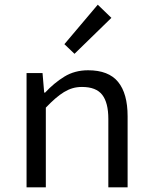

<svg xmlns="http://www.w3.org/2000/svg" viewBox="-20 -797 640 817"><path d="M93 0V-486H161L168 -403H172Q210 -444 254 -471Q298 -498 355 -498Q442 -498 482.5 -448.5Q523 -399 523 -302V0H441V-291Q441 -360 415 -393.5Q389 -427 329 -427Q307 -427 288.5 -421.5Q270 -416 252 -405Q234 -394 215 -377.5Q196 -361 175 -339V0ZM297 -568 254 -609 396 -777 454 -721Z"/></svg>

Font: Source Code Pro
Style: Regular
Weight: 400
Monospace: yes
Designer: Paul D. Hunt, Teo Tuominen
Foundry: Adobe Systems Incorporated
Version: Version 2.030;PS 1.000;hotconv 16.6.51;makeotf.lib2.5.65220